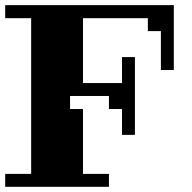

<svg xmlns="http://www.w3.org/2000/svg" viewBox="-20 -720 740 740"><path d="M399.9 -49.8V0H0V-49.8H100.1V-649.9H0V-700.2H649.9V-450.2H600.1V-600.1H549.8V-649.9H299.8V-399.9H450.2V-500H500V-200.2H450.2V-299.8H399.9V-350.1H250V-299.8H299.8V-49.8Z"/></svg>

Font: Redaction 50
Style: Bold
Weight: 700
Designer: Jeremy Mickel / Forest Young
Foundry: MCKL
Version: Version 2.001;hotconv 1.0.113;makeotfexe 2.5.65598 DEVELOPME